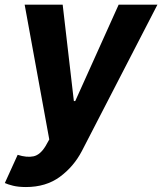

<svg xmlns="http://www.w3.org/2000/svg" viewBox="-40 -565 674 798"><path d="M67.8 212.4Q36.6 212.4 14.2 206.9Q-8.2 201.3 -19.9 195.7L33.4 78.5Q71.4 90.6 99.3 84.7Q127.1 78.8 149.5 41.9L164.8 14.6L62.5 -545.5H220.5L267 -144.9H272.7L453.1 -545.5H614.3L300.4 62.5Q266.3 127.8 208.6 170.1Q150.9 212.4 67.8 212.4Z"/></svg>

Font: Inter UI
Style: Bold Italic
Weight: 700
Italic angle: 9.39999°
Designer: Rasmus Andersson
Foundry: rsms
Version: 3.2;8d6f07862